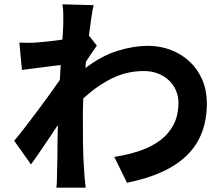

<svg xmlns="http://www.w3.org/2000/svg" viewBox="-20 -827 1040 892"><path d="M430 -615Q420 -602 406 -581Q392 -560 379 -540Q378 -532 378 -525.5Q378 -519 377 -511Q452 -568 526.5 -591Q601 -614 668 -614Q725 -614 775 -594.5Q825 -575 862 -540Q899 -505 920 -456Q941 -407 941 -347Q941 -196 848.5 -105.5Q756 -15 570 22L511 -98Q576 -108 631 -127Q686 -146 725.5 -176Q765 -206 787 -249Q809 -292 809 -350Q809 -379 798 -405.5Q787 -432 766 -452.5Q745 -473 715 -485Q685 -497 648 -497Q569 -497 499.5 -462.5Q430 -428 367 -370Q366 -349 365.5 -328.5Q365 -308 365 -288Q365 -227 365.5 -164Q366 -101 371 -31Q372 -17 374 5.5Q376 28 378 45H242Q244 29 244.5 6.5Q245 -16 245 -28Q246 -57 246.5 -83Q247 -109 247 -134.5Q247 -160 247.5 -187Q248 -214 249 -246Q217 -198 183.5 -148.5Q150 -99 124 -63L46 -173Q67 -198 95 -234Q123 -270 152 -309Q181 -348 209 -386.5Q237 -425 258 -456L262 -525Q244 -523 221.5 -520Q199 -517 175 -514Q151 -511 127 -508Q103 -505 82 -502L70 -629Q91 -628 110.5 -628Q130 -628 156 -630Q178 -632 208 -635Q238 -638 270 -643Q272 -671 273 -691Q274 -711 274 -719Q274 -740 274 -762Q274 -784 270 -807L415 -803Q410 -782 404.5 -745.5Q399 -709 393 -662Z"/></svg>

Font: SpoqaHanSans-Bold
Style: Regular
Weight: 700
Designer: [Spoqa Han Sans] Dong-huui Kim \uAE40 \uB3D9 \uD718   [Noto Sans] Ryoko NISHIZUKA \u897F \u585A \u6DBC \u5B50  (kana & i
Foundry: Spoqa (http://www.spoqa-han-sans.com)
Version: Version 2.000